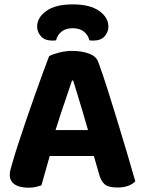

<svg xmlns="http://www.w3.org/2000/svg" viewBox="-20 -848 659 878"><path d="M314.7 -479.6H309.2Q298.8 -448.3 285.5 -409.3Q272.2 -370.3 257.9 -327.8Q243.6 -285.3 230.7 -242.9L212.8 -153.4Q206.8 -133.9 201.2 -113Q195.6 -92.1 189.8 -72.1Q184 -52.1 178.8 -33.8Q173.6 -15.5 169.4 -0.3Q157.8 3.5 143.8 6.9Q129.9 10.3 110.5 10.3Q68.7 10.3 46.7 -5.1Q24.7 -20.4 24.7 -48.5Q24.7 -61.3 28.4 -74.2Q32.2 -87.2 37 -104.2Q45.9 -136.7 62.3 -186.9Q78.6 -237 98.5 -295.4Q118.4 -353.8 138.7 -411Q159 -468.2 176.5 -515.9Q193.9 -563.6 204.6 -591.1Q219.4 -599.7 249.8 -607.5Q280.3 -615.3 310.2 -615.3Q353 -615.3 387.1 -602.8Q421.2 -590.4 430 -562.7Q449.4 -510 471.6 -440.3Q493.8 -370.6 516.8 -294.9Q539.9 -219.2 561.2 -147.6Q582.5 -76 598.7 -18.8Q587.9 -6.8 566.9 1.4Q545.9 9.5 517.5 9.5Q475.7 9.5 458.8 -5.1Q442 -19.6 433.5 -50.3L401.3 -162.4L384.2 -247.4Q371.8 -291.6 359 -333.9Q346.2 -376.1 335 -413.5Q323.7 -451 314.7 -479.6ZM146.4 -134.6 205.1 -253.3H439.3L459.1 -134.6ZM312.7 -719Q281.7 -719 261.7 -703.6Q241.7 -688.1 236.7 -663.7Q232.2 -662.7 228.1 -662.6Q224 -662.4 219 -662.4Q184.7 -662.4 167.2 -682.2Q149.8 -702 149.8 -726.3Q149.8 -767.9 191.8 -797.9Q233.8 -828 312.7 -828Q391.2 -828 433.4 -798.1Q475.7 -768.2 475.7 -726.3Q475.7 -702 458.6 -682.2Q441.5 -662.4 406.5 -662.4Q402.2 -662.4 397.9 -662.6Q393.5 -662.7 388.7 -663.7Q383 -688.1 363.5 -703.6Q344 -719 312.7 -719Z"/></svg>

Font: Baloo Bhaijaan 2
Style: Regular
Weight: 400
Designer: Sanskriti Dholi, Noopur Datye and Ek Type
Foundry: Ek Type
Version: Version 1.701